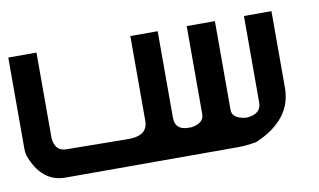

<svg xmlns="http://www.w3.org/2000/svg" viewBox="-48 -445 888 534"><g transform="rotate(-10 396.0 -178.0)"><path d="M0 -356.4H79.6V-114.7Q83 -77.1 114.7 -77.1L290.5 -75.2Q344.7 -75.2 344.7 -117.2V-356.4H421.9V-112.3Q421.9 -77.1 459.5 -77.1H468.8Q503.9 -82.5 503.9 -107.9V-356.4H583.5V-105.5Q583.5 -82.5 618.7 -77.1H627.9Q665.5 -81.1 665.5 -112.3V-356.4H743.2V-140.6Q743.2 -49.3 637.7 -4.9Q608.4 0 588.4 0H98.6Q31.2 0 2.4 -79.6Q0 -88.9 0 -98.6Z"/></g></svg>

Font: Kadhim
Style: Regular
Weight: 400
Designer: Developer/ Husham Jawad
Version: Version 1.00;December 29, 2020;FontCreator 13.0.0.2683 32-bi